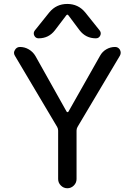

<svg xmlns="http://www.w3.org/2000/svg" viewBox="-20 -999 690 998"><path d="M498 -840.8Q507.8 -828.1 501 -814Q494.1 -799.8 478.5 -799.8Q425.8 -799.8 393.6 -841.8L335.9 -918.9Q330.1 -926.8 324.2 -918.9L265.6 -841.8Q233.4 -799.8 180.7 -799.8Q165 -799.8 158.2 -814Q151.4 -828.1 161.1 -840.8L236.3 -934.6Q272.5 -978.5 329.6 -978.5Q386.7 -978.5 422.9 -934.6ZM500 -709Q511.7 -730.5 532.7 -742.7Q553.7 -754.9 578.1 -754.9Q594.7 -754.9 603.5 -740.2Q607.4 -732.4 607.4 -724.6Q607.4 -717.8 603.5 -710L382.8 -338.9Q377.9 -330.1 377.9 -320.3V-68.4Q377.9 -48.8 363.8 -34.7Q349.6 -20.5 330.1 -20.5Q310.5 -20.5 296.4 -34.7Q282.2 -48.8 282.2 -68.4V-320.3Q282.2 -330.1 277.3 -338.9L57.6 -709Q52.7 -716.8 52.7 -724.6Q52.7 -731.4 57.6 -739.3Q66.4 -754.9 84 -754.9Q108.4 -754.9 129.9 -742.2Q151.4 -729.5 164.1 -708L326.2 -418.9Q328.1 -416 331.1 -416Q334 -416 335.9 -418.9Z"/></svg>

Font: Gen Jyuu GothicX Regular
Style: Regular
Weight: 400
Designer: [Source Han Sans]
Ryoko NISHIZUKA  (kana & ideographs); Paul D. Hunt (Latin, Greek & Cyrillic); Wenlong ZHANG  (bopomofo
Version: Version 1.002.20150607